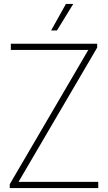

<svg xmlns="http://www.w3.org/2000/svg" viewBox="-20 -964 554 984"><path d="M30 0V-20L432.5 -708H35.5V-740H478V-720L75 -32H483.5V0ZM242 -808 318 -944H355.5L272 -808Z"/></svg>

Font: Encode Sans SemiCondensed SemiCondensed Thin
Style: Regular
Weight: 100
Width: 4
Designer: Multiple Designers
Foundry: Impallari Type
Version: Version 3.000; ttfautohint (v1.8.3) -l 8 -r 50 -G 200 -x 14 